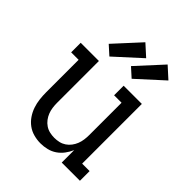

<svg xmlns="http://www.w3.org/2000/svg" viewBox="-219 -904 1037 1037"><g transform="rotate(45 300.0 -385.5)"><path d="M268 8Q242 8 216 1Q190 -6 169 -21.5Q148 -37 133 -59Q118 -81 109.5 -106Q101 -131 98 -157.5Q95 -184 95 -210V-457H38V-530H177V-210Q177 -192 179.5 -174Q182 -156 188.5 -139.5Q195 -123 206 -108.5Q217 -94 232 -84Q247 -74 264.5 -70Q282 -66 300 -66Q318 -66 335.5 -70Q353 -74 368 -84Q383 -94 394 -108.5Q405 -123 411.5 -139.5Q418 -156 420.5 -174Q423 -192 423 -210V-457H366V-530H505V-74H562V0H423V-95Q413 -72 398 -52Q383 -32 362.5 -18Q342 -4 317.5 2Q293 8 268 8ZM370 -587 319 -633 453 -779 517 -721ZM200 -587 149 -633 283 -779 347 -721Z"/></g></svg>

Font: Iosevka Slab Extended
Style: Regular
Weight: 400
Width: 7
Monospace: yes
Designer: Belleve Invis
Foundry: Belleve Invis
Version: Version 11.1.1; ttfautohint (v1.8.3)